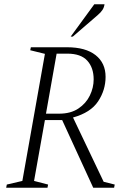

<svg xmlns="http://www.w3.org/2000/svg" viewBox="-20 -882 599 902"><path d="M9 0 12 -15 85 -32 191 -629 122 -646 125 -660H295Q382 -660 429 -623Q476 -586 476 -521Q476 -459 441 -406Q406 -353 323 -330L467 -28L519 -15L516 0H418L272 -318H191L140 -32L206 -15L203 0ZM296 -630H246L196 -348H258Q312 -348 348 -372Q384 -396 402 -433Q420 -470 420 -509Q420 -564 390 -597Q360 -630 296 -630ZM312 -710 423 -862H471Q469 -847 461.5 -835.5Q454 -824 440 -812L322 -710Z"/></svg>

Font: Spectral SC ExtraLight
Style: Italic
Weight: 275
Italic angle: -10°
Designer: Jean-Baptiste Levee
Foundry: Production Type
Version: Version 2.001